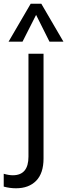

<svg xmlns="http://www.w3.org/2000/svg" viewBox="-75 -792 361 1032"><path d="M-6 150Q78 150 78 50V-503H159V60Q159 139 119.5 179.5Q80 220 11 220Q-22 220 -55 211V142Q-28 150 -6 150ZM46 -568H-29L90 -772H147L266 -568H191L119 -712Z"/></svg>

Font: Muli
Style: Regular
Weight: 400
Designer: Vernon Adams
Foundry: Vernon Adams
Version: Version 2.000